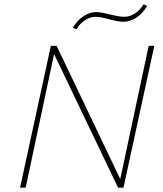

<svg xmlns="http://www.w3.org/2000/svg" viewBox="-20 -871 756 891"><path d="M696 -658 553 0H528L231 -620L99 0H73L216 -658H243L538 -40L670 -658ZM318 -742Q337 -775 366.5 -795Q396 -815 426 -815Q448 -815 490 -804Q495 -803 517.5 -798Q540 -793 557 -793Q583 -793 607.5 -809.5Q632 -826 646 -851L663 -844Q643 -809 613.5 -789.5Q584 -770 552 -770Q530 -770 484 -782Q446 -793 423 -793Q398 -793 374 -777Q350 -761 335 -735Z"/></svg>

Font: Ysabeau Extralight
Style: Italic
Weight: 200
Italic angle: -12°
Designer: Christian Thalmann (Catharsis Fonts)
Version: Version 0.003